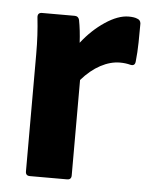

<svg xmlns="http://www.w3.org/2000/svg" viewBox="-43 -544 457 581"><g transform="rotate(5 185.5 -253.5)"><path d="M69 0Q56 0 56 -13V-369Q56 -400 54.5 -427Q53 -454 50 -481Q49 -495 63 -495H162Q173 -495 176 -484Q182 -453 184 -415Q215 -455 254 -481Q293 -507 325 -507Q342 -507 351 -503Q361 -500 362 -489Q362 -463 361.5 -432Q361 -401 358 -374Q357 -359 343 -362Q328 -366 311 -366Q282 -366 252 -350Q222 -334 195 -303V-13Q195 0 182 0Z"/></g></svg>

Font: Sofia Sans ExtraBold
Style: Regular
Weight: 800
Designer: Botio Nikoltchev, Ani Petrova
Foundry: lettersoup
Version: Version 4.101; ttfautohint (v1.8.4.7-5d5b)